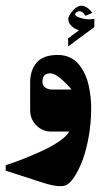

<svg xmlns="http://www.w3.org/2000/svg" viewBox="-63 -455 384 664"><path d="M263.3 -361.4V-389.7Q236.8 -385.1 211.1 -394.3Q202.3 -397.4 198.7 -401.7Q195 -406 198.8 -410.6Q203.2 -414.9 209 -415.9Q214.9 -416.9 220.1 -414Q222.5 -412.9 225.5 -409.4Q228.6 -406 230.6 -403.2L232.7 -400.3L256.3 -410.6Q255.7 -411.5 254.4 -413.2Q253.1 -414.9 249.2 -419.2Q245.2 -423.5 241.1 -426.6Q237.1 -429.8 230.9 -432.5Q224.8 -435.2 219 -435.2Q204.9 -435.2 192.1 -421.5Q173.1 -401.7 173.1 -389.1Q173.1 -376.8 182.5 -367.1Q191.8 -357.4 201.1 -353.9L210.2 -350.2L172.5 -322.4L172.8 -294.4ZM110.7 -201.3Q119 -201.3 129.5 -195.5Q140 -189.7 149.3 -181.5Q158.7 -173.3 166.8 -165.2Q175 -157 179.7 -151.3L184.3 -145.3H115Q104 -145.3 93.8 -152Q83.7 -158.7 83.7 -172Q83.7 -201.3 110.7 -201.3ZM166.3 185Q180 178.3 194.8 155.5Q209.7 132.7 222.5 98.8Q235.3 65 243.8 17.3Q252.3 -30.3 252.3 -80Q252.3 -100 250.3 -119.3Q248.3 -138.7 243.5 -160.3Q238.7 -182 229.8 -200.2Q221 -218.3 208.8 -233.2Q196.7 -248 178 -256.5Q159.3 -265 136.7 -265Q86.7 -265 64 -238.7Q41.3 -212.3 41.3 -169.3V-73Q41.3 -42.7 62.7 -21.3Q84 0 114.3 0H176.3Q168.3 15.3 142.8 33Q117.3 50.7 86.7 64.8Q56 79 26.2 91Q-3.7 103 -23.3 109.7L-43.3 116.3V135.3Q-43 135.3 89 178Q145 195.3 166.3 185Z"/></svg>

Font: Jomhuria
Style: Regular
Weight: 400
Designer: Arabic design by Kourosh Beigpour, Latin design by Eben Sorkin, engineering by Lasse Fister and Khaled Hosney
Version: Version 1.0000